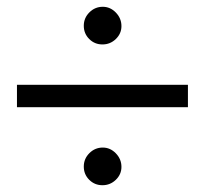

<svg xmlns="http://www.w3.org/2000/svg" viewBox="-20 -536 604 566"><path d="M338 -459Q338 -437 321.5 -421Q305 -405 282 -405Q259 -405 243 -421Q227 -437 227 -460Q227 -483 243.5 -499.5Q260 -516 283 -516Q305 -516 321.5 -499Q338 -482 338 -459ZM534 -220H30V-286H534ZM338 -44Q338 -22 321.5 -6Q305 10 282 10Q259 10 243 -6Q227 -22 227 -45Q227 -68 243.5 -84.5Q260 -101 283 -101Q305 -101 321.5 -84Q338 -67 338 -44Z"/></svg>

Font: STIX
Style: Regular
Weight: 400
Designer: MicroPress Inc., with final additions and corrections provided by Coen Hoffman, Elsevier (retired)
Version: Version 1.1.1